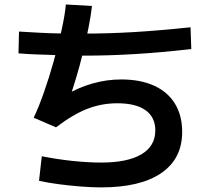

<svg xmlns="http://www.w3.org/2000/svg" viewBox="-20 -824 920 842"><path d="M151.1 -31.1 163.3 -138.9Q228.9 -125.6 297.8 -118.3Q366.7 -111.1 423.3 -111.1Q538.9 -111.1 600 -147.2Q661.1 -183.3 661.1 -252.2Q661.1 -310 618.3 -340.6Q575.6 -371.1 494.4 -371.1Q425.6 -371.1 362.8 -346.7Q300 -322.2 225.6 -265.6L127.8 -307.8Q150 -354.4 172.8 -419.4Q195.6 -484.4 215.6 -555.6Q235.6 -626.7 250 -691.7Q264.4 -756.7 268.9 -804.4L383.3 -797.8Q378.9 -756.7 368.3 -703.3Q357.8 -650 343.9 -593.3Q330 -536.7 314.4 -484.4Q298.9 -432.2 284.4 -392.2L264.4 -405.6Q325.6 -441.1 387.2 -458.3Q448.9 -475.6 511.1 -475.6Q595.6 -475.6 655.6 -448.3Q715.6 -421.1 747.2 -369.4Q778.9 -317.8 778.9 -245.6Q778.9 -127.8 687.2 -65Q595.6 -2.2 423.3 -2.2Q382.2 -2.2 333.9 -6.1Q285.6 -10 238.3 -16.1Q191.1 -22.2 151.1 -31.1ZM61.1 -590 63.3 -685.6Q102.2 -683.3 150.6 -680.6Q198.9 -677.8 250.6 -677.2Q302.2 -676.7 350 -676.7Q455.6 -676.7 567.2 -683.3Q678.9 -690 815.6 -704.4L818.9 -608.9Q681.1 -593.3 568.9 -586.7Q456.7 -580 348.9 -580Q301.1 -580 248.9 -581.7Q196.7 -583.3 147.8 -585Q98.9 -586.7 61.1 -590Z"/></svg>

Font: Paperlogy 6 SemiBold
Style: Regular
Weight: 600
Designer: redesigned by Lee Juim, glyphs from Gmarket Sans & Montserrat
Foundry: PT&
Version: Version 1.001